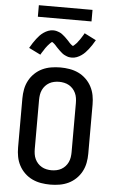

<svg xmlns="http://www.w3.org/2000/svg" viewBox="-70 -1173 740 1226"><g transform="rotate(5 300.0 -559.5)"><path d="M300 8Q270 8 240.5 3Q211 -2 184.5 -14.5Q158 -27 136 -48Q114 -69 100 -95.5Q86 -122 80.5 -151Q75 -180 75 -210V-525Q75 -555 80.5 -584Q86 -613 100 -639.5Q114 -666 136 -687Q158 -708 184.5 -720.5Q211 -733 240.5 -738Q270 -743 300 -743Q330 -743 359.5 -738Q389 -733 415.5 -720.5Q442 -708 464 -687Q486 -666 500 -639.5Q514 -613 519.5 -584Q525 -555 525 -525V-210Q525 -180 519.5 -151Q514 -122 500 -95.5Q486 -69 464 -48Q442 -27 415.5 -14.5Q389 -2 359.5 3Q330 8 300 8ZM300 -84Q316 -84 332.5 -87.5Q349 -91 363 -99Q377 -107 388 -119Q399 -131 406 -146Q413 -161 415.5 -177.5Q418 -194 418 -210V-525Q418 -541 415.5 -557.5Q413 -574 406 -589Q399 -604 388 -616Q377 -628 363 -636Q349 -644 332.5 -647.5Q316 -651 300 -651Q284 -651 267.5 -647.5Q251 -644 237 -636Q223 -628 212 -616Q201 -604 194 -589Q187 -574 184.5 -557.5Q182 -541 182 -525V-210Q182 -194 184.5 -177.5Q187 -161 194 -146Q201 -131 212 -119Q223 -107 237 -99Q251 -91 267.5 -87.5Q284 -84 300 -84ZM366 -812Q361 -812 355.5 -812.5Q350 -813 345 -814Q340 -815 335.5 -817Q331 -819 326 -821Q321 -823 316.5 -825.5Q312 -828 308.5 -830.5Q305 -833 300.5 -837Q296 -841 292 -844.5Q288 -848 284.5 -851.5Q281 -855 277.5 -858.5Q274 -862 270.5 -865.5Q267 -869 263 -873.5Q259 -878 255.5 -882Q252 -886 248.5 -889Q245 -892 240 -896Q235 -900 234 -900Q231 -900 227.5 -897Q224 -894 220 -890Q216 -886 214 -883.5Q212 -881 209.5 -878.5Q207 -876 205 -873.5Q203 -871 200.5 -867.5Q198 -864 195 -860.5Q192 -857 189.5 -852.5Q187 -848 184 -843.5Q181 -839 178 -834.5Q175 -830 171.5 -824.5Q168 -819 165 -813L90 -850Q100 -868 110 -883Q120 -898 129.5 -910.5Q139 -923 149 -933.5Q159 -944 172.5 -953.5Q186 -963 201.5 -969Q217 -975 234 -975Q239 -975 244.5 -974.5Q250 -974 255 -972.5Q260 -971 264.5 -969.5Q269 -968 274 -966Q279 -964 283.5 -961.5Q288 -959 291.5 -956Q295 -953 299.5 -949.5Q304 -946 308 -942.5Q312 -939 315.5 -935.5Q319 -932 322.5 -928.5Q326 -925 329.5 -921.5Q333 -918 337 -913.5Q341 -909 344.5 -905Q348 -901 351.5 -898Q355 -895 360 -891Q365 -887 366 -887Q369 -887 372.5 -890Q376 -893 380 -897Q384 -901 386 -903Q388 -905 390.5 -907.5Q393 -910 395 -913Q397 -916 399.5 -919.5Q402 -923 405 -926.5Q408 -930 410.5 -934Q413 -938 416 -942.5Q419 -947 422 -952Q425 -957 428.5 -962.5Q432 -968 435 -974L510 -936Q500 -918 490 -903Q480 -888 470.5 -876Q461 -864 451 -853.5Q441 -843 427.5 -833.5Q414 -824 398.5 -818Q383 -812 366 -812ZM128 -1053V-1127H472V-1053Z"/></g></svg>

Font: Iosevka Aile Semibold
Style: Regular
Weight: 600
Designer: Belleve Invis
Foundry: Belleve Invis
Version: Version 31.1.0; ttfautohint (v1.8.4)